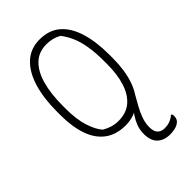

<svg xmlns="http://www.w3.org/2000/svg" viewBox="-283 -818 1167 1167"><g transform="rotate(-45 300.0 -235.0)"><path d="M300 -720Q382 -720 433.5 -675Q485 -630 510 -548Q535 -466 535 -355V-325Q535 -221 508.5 -143.5Q482 -66 429.5 -23Q377 20 299 20Q219 19 167 -20.5Q115 -60 90 -133Q65 -206 65 -305V-335Q65 -451 91.5 -537.5Q118 -624 170.5 -672Q223 -720 300 -720ZM115 -312Q115 -217 135.5 -154.5Q156 -92 185 -60Q211 -45 236.5 -37.5Q262 -30 291 -30Q357 -30 400 -66.5Q443 -103 464 -169Q485 -235 485 -325V-348Q485 -423 475.5 -478.5Q466 -534 448 -574.5Q430 -615 405 -646Q383 -658 360 -664Q337 -670 309 -670Q243 -670 200 -629Q157 -588 136 -512.5Q115 -437 115 -335ZM456 -73Q464 -81 473 -90.5Q482 -100 488 -109Q488 -103 484.5 -93.5Q481 -84 473 -70Q457 -42 438.5 -9Q420 24 407.5 59Q395 94 395 130Q395 167 412 183.5Q429 200 457 200Q480 200 500.5 193Q521 186 540 170H546Q548 173 549 176.5Q550 180 550 183.5Q550 187 550 192Q550 219 524 234.5Q498 250 454 250Q402 250 372 221Q342 192 342 135Q342 99 353.5 69Q365 39 382.5 13Q400 -13 420 -34Q440 -55 456 -73Z"/></g></svg>

Font: Recursive Monospace Casual Light
Style: Regular
Weight: 300
Version: Version 1.047